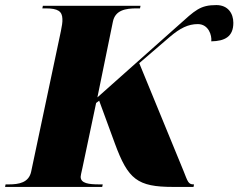

<svg xmlns="http://www.w3.org/2000/svg" viewBox="-45 -737 940 757"><path d="M-25 0H358L360 -10H347C305 -10 273 -14 273 -40C273 -44 275 -53 280 -75L334 -331L346 -340L408 -171C460 -30 496 0 638 0H718L720 -10H718C697 -10 695 -22 679 -62L504 -488L625 -592C665 -626 697 -642 735 -642C777 -642 791 -598 788 -574C841 -575 875 -592 875 -647C875 -684 854 -717 808 -717C744 -717 725 -697 657 -636L339 -353L400 -651C409 -697 450 -704 494 -704H507L509 -714H124L122 -704H135C184 -704 200 -692 201 -663C202 -650 199 -634 195 -614L78 -61C69 -17 30 -10 -10 -10H-23Z"/></svg>

Font: Noto Serif Display Black
Style: Italic
Weight: 900
Italic angle: -12°
Designer: Monotype Design Team
Foundry: Monotype Imaging Inc.
Version: Version 2.009